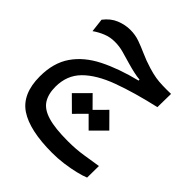

<svg xmlns="http://www.w3.org/2000/svg" viewBox="-202 -551 991 991"><g transform="rotate(45 293.0 -55.5)"><path d="M340.8 312Q176.3 312 96.4 258.8Q16.6 205.6 16.6 77.6Q16.6 -21.5 62.3 -87.6Q107.9 -153.8 192.4 -196.3Q276.9 -238.8 392.6 -267.6V-274.4Q371.1 -276.4 347.9 -281.5Q324.7 -286.6 297.4 -294.4Q258.8 -305.7 228.3 -314.2Q197.8 -322.8 164.1 -322.8Q129.9 -322.8 99.9 -310.5Q69.8 -298.3 43.9 -279.8L35.2 -354.5Q64 -392.1 101.8 -407.5Q139.6 -422.9 177.7 -422.9Q213.9 -422.9 245.6 -411.6Q277.3 -400.4 312 -384.8Q346.2 -369.1 391.1 -355.5Q421.9 -346.2 446.8 -342Q471.7 -337.9 498 -337.4Q511.2 -336.9 526.9 -336.9Q542 -336.9 559.6 -337.4L558.1 -239.3Q418.5 -207.5 318.4 -170.4Q218.3 -133.3 164.8 -79.1Q111.3 -24.9 111.3 58.1Q111.3 111.8 133.3 146Q155.3 180.2 208.7 196Q262.2 211.9 355.5 211.9Q415 211.9 466.8 203.6Q518.6 195.3 559.6 189L558.6 274.4Q536.6 283.7 501.2 292.2Q465.8 300.8 424.1 306.4Q382.3 312 340.8 312ZM392.6 97.2 331.5 36.1 270.5 97.2 194.8 22 270.5 -54.2 331.5 7.3 392.6 -54.2 468.3 22Z"/></g></svg>

Font: CaskaydiaMono NF
Style: Regular
Weight: 400
Designer: Aaron Bell
Foundry: Saja Typeworks
Version: Version 2111.001; ttfautohint (v1.8.4);Nerd Fonts 3.1.1